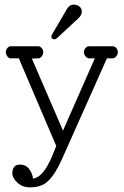

<svg xmlns="http://www.w3.org/2000/svg" viewBox="-20 -679 532 826"><path d="M26 -428Q18 -428 11.5 -436.5Q5 -445 5 -454.5Q5 -464 11.5 -472Q18 -480 26 -480H145Q153 -480 159.5 -472Q166 -464 166 -454.5Q166 -445 159.5 -436.5Q153 -428 145 -428L117 -427L251 -117L388 -428H364Q355 -428 348 -436.5Q341 -445 341 -454.5Q341 -464 347.5 -472Q354 -480 364 -480H464Q474 -480 480.5 -472Q487 -464 487 -454.5Q487 -445 480 -436.5Q473 -428 464 -428H440L250 -2Q208 95 164 116Q142 127 109 127Q76 127 54.5 106.5Q33 86 33 67Q33 29 66 29Q91 29 105.5 48.5Q120 68 122 89Q164 86 203 -4L222 -51L61 -428ZM214 -510Q201 -510 201 -523Q201 -525 203 -529L266 -637Q278 -659 295.5 -659Q313 -659 322.5 -650.5Q332 -642 332 -628Q332 -614 316 -599L224 -514Q220 -510 214 -510Z"/></svg>

Font: Glass Antiqua
Style: Regular
Weight: 400
Version: 1.001